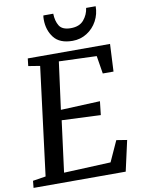

<svg xmlns="http://www.w3.org/2000/svg" viewBox="-103 -1041 817 1110"><g transform="rotate(-10 305.5 -486.0)"><path d="M582 -743 574 -582H511L494 -687L273 -695L236 -417L467 -427L458 -347L230 -357L191 -56L466 -68L521 -189L583 -179L543 0H2L6 -41L82 -53L162 -688L94 -699L99 -743ZM229 -948Q229 -965 231 -972H289Q290 -929 307.5 -900.5Q325 -872 375 -872Q426 -872 451.5 -902.5Q477 -933 482 -972H538Q538 -926 516.5 -886Q495 -846 457 -822Q419 -798 373 -798Q297 -798 263 -842Q229 -886 229 -948Z"/></g></svg>

Font: Koeln Type Serif
Style: Italic
Weight: 400
Italic angle: -8°
Designer: Eben Sorkin
Foundry: Eben Sorkin
Version: Version 2.002